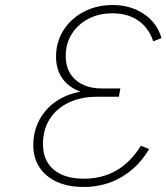

<svg xmlns="http://www.w3.org/2000/svg" viewBox="-20 -732 662 764"><path d="M312.5 12Q251.5 12 206.5 -8.5Q161.5 -29 137 -66.2Q112.5 -103.5 112.5 -154Q112.5 -209 136 -253.5Q159.5 -298 202 -327.8Q244.5 -357.5 300.5 -367Q254.5 -383.5 228.8 -419.2Q203 -455 203 -506.5Q203 -565 232.5 -611.5Q262 -658 313 -685Q364 -712 428.5 -712Q499 -712 552 -676.8Q605 -641.5 622.5 -580.5L590 -567.5Q571 -622.5 529.2 -650.8Q487.5 -679 427.5 -679Q373.5 -679 331.5 -657Q289.5 -635 265.5 -596.8Q241.5 -558.5 241.5 -509.5Q241.5 -449 280.5 -414.5Q319.5 -380 386 -380H459L453 -347H365Q302.5 -347 254 -324Q205.5 -301 178.2 -258.8Q151 -216.5 151 -158Q151 -93.5 193.5 -57.2Q236 -21 313.5 -21Q386.5 -21 443 -53.5Q499.5 -86 540.5 -152L573.5 -139Q531 -67 463.8 -27.5Q396.5 12 312.5 12Z"/></svg>

Font: Overpass Thin
Style: Italic
Weight: 250
Italic angle: -10°
Designer: Delve Withrington, Dave Bailey, Thomas Jockin
Foundry: Delve Fonts LLC
Version: Version 4.000